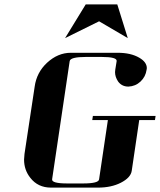

<svg xmlns="http://www.w3.org/2000/svg" viewBox="-20 -856 730 876"><path d="M89.8 -127.9Q89.8 -136.2 91.8 -153.8L138.2 -460.9Q147 -525.4 194.8 -569.8Q244.1 -615.2 303.2 -615.2H517.1Q576.7 -615.2 615.2 -592.8Q649.9 -572.8 649.9 -544.9Q649.9 -543.9 649.4 -541.5Q648.9 -539.1 648.9 -538.1Q644.5 -505.9 621.1 -483.9Q598.1 -462.4 565.9 -460.9Q536.1 -460.9 519 -483.9Q504.9 -504.9 504.9 -526.9Q504.9 -528.3 505.4 -532.2Q505.9 -536.1 505.9 -538.1L512.2 -577.1Q515.1 -596.2 443.8 -596.2H372.1Q300.8 -596.2 297.9 -577.1L217.8 -38.1Q214.8 -19 287.1 -19H358.9Q430.7 -19 432.1 -38.1L472.2 -308.1H400.9L403.8 -327.1H689.9L687 -308.1H615.2L581.1 -77.1Q576.7 -45.4 530.8 -22Q487.3 0 426.8 0H212.9Q152.8 0 118.2 -44.9Q89.8 -80.6 89.8 -127.9ZM276.9 -682.1 371.1 -835.9H515.1L563 -682.1L432.1 -758.8Z"/></svg>

Font: Hjet
Style: Italic
Weight: 400
Designer: T. Christopher White
Version: Version 1.2